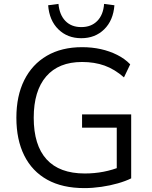

<svg xmlns="http://www.w3.org/2000/svg" viewBox="-20 -956 778 985"><path d="M413 9Q300 9 222.5 -34Q145 -77 104.5 -158Q64 -239 64 -352Q64 -464 104.5 -545Q145 -626 220.5 -670Q296 -714 401 -714Q452 -714 497 -704Q542 -694 581 -674.5Q620 -655 648 -626L616 -559Q568 -601 516.5 -619.5Q465 -638 401 -638Q281 -638 217 -564Q153 -490 153 -352Q153 -211 219 -138.5Q285 -66 415 -66Q465 -66 511.5 -75Q558 -84 599 -101L579 -53V-301H401V-369H653V-41Q625 -27 585 -15.5Q545 -4 500 2.5Q455 9 413 9ZM397 -760Q326 -760 279.5 -805.5Q233 -851 227 -929L280 -936Q285 -880 315.5 -848.5Q346 -817 397 -817Q448 -817 479 -848.5Q510 -880 514 -936L567 -929Q561 -851 514.5 -805.5Q468 -760 397 -760Z"/></svg>

Font: Nunito Sans 11pt
Style: Regular
Weight: 400
Version: Version 3.101;gftools[0.9.27]